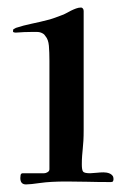

<svg xmlns="http://www.w3.org/2000/svg" viewBox="-20 -484 335 512"><path d="M34.2 -9.3Q34.2 -11.7 34.9 -16.8Q35.6 -22 41 -22H97.7Q102.1 -22 106.9 -24.9Q111.8 -27.8 111.8 -32.7V-321.8Q111.8 -344.7 110.4 -361.8Q108.9 -378.9 101.1 -387.7Q97.7 -393.1 94.5 -394.5Q91.3 -396 89.4 -397Q86.9 -397.9 84.2 -398.4Q81.5 -398.9 78.1 -398.9H67.9Q58.1 -398.9 44.4 -398.4Q30.8 -397.9 21.5 -397Q19.5 -397 17.1 -397.7Q14.6 -398.4 14.6 -400.4Q14.6 -405.8 16.8 -406.7Q19 -407.7 22.5 -409.7Q41.5 -416 64 -420.7Q86.4 -425.3 106.9 -430.7Q108.4 -430.7 113.5 -432.4Q118.7 -434.1 124.3 -436Q129.9 -438 135.3 -439.9Q140.6 -441.9 143.1 -442.9Q149.4 -444.8 156 -448.5Q162.6 -452.1 169.4 -455.6Q176.3 -459 182.9 -461.4Q189.5 -463.9 196.3 -463.9Q198.7 -463.9 200.9 -461.4Q203.1 -459 203.1 -454.6V-137.7Q203.1 -120.1 202.4 -108.6Q201.7 -97.2 200.7 -87.6Q199.7 -78.1 199 -68.6Q198.2 -59.1 198.2 -45.4Q198.2 -31.2 201.4 -26.6Q204.6 -22 220.2 -22Q225.6 -22 236.8 -23.2Q248 -24.4 255.9 -24.4Q259.8 -24.4 264.4 -23.7Q269 -22.9 273.2 -21Q277.3 -19 280 -15.6Q282.7 -12.2 282.7 -6.8Q282.7 -3.4 281.5 -1Q280.3 1.5 275.9 1.5Q240.2 1.5 211.7 0.7Q183.1 0 157.7 0Q114.3 0 87.4 3.9Q60.5 7.8 49.3 7.8Q34.2 7.8 34.2 -9.3Z"/></svg>

Font: IM FELL French Canon
Style: Regular
Weight: 400
Designer: Igino Marini
Foundry: Igino Marini,
Version: 3.00